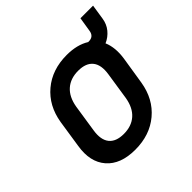

<svg xmlns="http://www.w3.org/2000/svg" viewBox="-169 -788 947 947"><g transform="rotate(-45 304.5 -315.0)"><path d="M254 10Q152 10 102 -47.5Q52 -105 68 -203L90 -347Q106 -445 174.5 -502.5Q243 -560 345 -560Q417 -560 465 -530H469Q504 -530 509 -565L521 -640H609L597 -562Q592 -528 571.5 -503Q551 -478 521 -465Q542 -416 532 -348L509 -203Q493 -105 424.5 -47.5Q356 10 254 10ZM269 -85Q323 -85 357 -115Q391 -145 401 -203L423 -347Q432 -405 408 -435Q384 -465 330 -465Q276 -465 242 -435Q208 -405 198 -347L176 -203Q167 -145 191 -115Q215 -85 269 -85Z"/></g></svg>

Font: NKDuy Mono SemiBold
Style: Italic
Weight: 600
Italic angle: -9°
Monospace: yes
Designer: NKDuy
Foundry: NKDuy
Version: Version 2.251; ttfautohint (v1.8.4.7-5d5b)